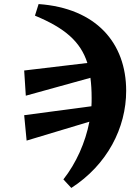

<svg xmlns="http://www.w3.org/2000/svg" viewBox="-20 -744 670 945"><path d="M292 139 331 181C508 67 601 -115 601 -297C601 -533 453 -704 170 -724L152 -667C299 -606 376 -540 410 -434L99 -397L107 -273L425 -361C429 -331 431 -298 431 -262C431 -248 431 -235 430 -221L99 -177L111 -52L420 -145C400 -42 355 59 292 139Z"/></svg>

Font: Source Serif Pro Black
Style: Italic
Weight: 900
Italic angle: -12°
Designer: Frank Grießhammer
Foundry: Adobe Systems Incorporated
Version: Version 3.001;hotconv 1.0.111;makeotfexe 2.5.65597